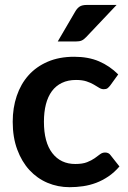

<svg xmlns="http://www.w3.org/2000/svg" viewBox="-20 -751 517 778"><path d="M426.5 -404.5Q421 -397.5 415.8 -393.5Q410.5 -389.5 400.5 -389.5Q391 -389.5 381.8 -395.2Q372.5 -401 360.2 -408.2Q348 -415.5 330.8 -421.2Q313.5 -427 288 -427Q255.5 -427 231 -415.2Q206.5 -403.5 190.2 -381.5Q174 -359.5 166 -328.2Q158 -297 158 -257.5Q158 -174.5 192 -130.5Q226 -86.5 285 -86.5Q314.5 -86.5 332.8 -93.8Q351 -101 363.5 -109.8Q376 -118.5 385.2 -125.8Q394.5 -133 406 -133Q421 -133 428.5 -121.5L464 -76.5Q443.5 -52.5 419.5 -36.2Q395.5 -20 369.8 -10.2Q344 -0.5 316.8 3.5Q289.5 7.5 262 7.5Q214.5 7.5 172.5 -10.2Q130.5 -28 99.2 -62Q68 -96 49.8 -145.2Q31.5 -194.5 31.5 -257.5Q31.5 -314 47.8 -362.2Q64 -410.5 95.5 -445.8Q127 -481 173.5 -501Q220 -521 280.5 -521Q338 -521 381.2 -502.5Q424.5 -484 459 -449.5ZM452.5 -731 329 -600.5Q319.5 -590.5 310.8 -586.8Q302 -583 288 -583H214L285 -704.5Q292.5 -717.5 302.5 -724.2Q312.5 -731 332.5 -731Z"/></svg>

Font: Lato TR
Style: Bold
Weight: 700
Designer: Lukasz Dziedzic
Foundry: tyPoland Lukasz Dziedzic
Version: Version 1.104 2013